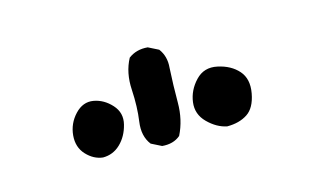

<svg xmlns="http://www.w3.org/2000/svg" viewBox="-40 -907 580 356"><g transform="rotate(-15 250.0 -729.0)"><path d="M236.3 -636.7 216.8 -646.5Q203.1 -664.1 207 -691.4Q210.9 -718.8 209 -752Q207 -785.2 220.7 -810.5Q236.3 -822.3 257.8 -820.3L277.3 -810.5Q289.1 -794.9 287.1 -773.4Q285.2 -740.2 285.2 -707Q285.2 -673.8 271.5 -646.5Q257.8 -634.8 236.3 -636.7ZM362.3 -640.6Q342.8 -644.5 326.2 -661.1Q309.6 -677.7 312.5 -700.2Q315.4 -722.7 332 -740.2Q348.6 -757.8 373.5 -752.4Q398.4 -747.1 412.6 -731Q426.8 -714.8 421.9 -688Q417 -661.1 401.4 -650.9Q385.7 -640.6 362.3 -640.6ZM125 -644.5Q107.4 -646.5 93.8 -661.1Q80.1 -675.8 82 -698.2Q84 -720.7 99.6 -737.3Q115.2 -753.9 134.8 -750.5Q154.3 -747.1 168.9 -731Q183.6 -714.8 178.2 -693.4Q172.9 -671.9 158.7 -658.2Q144.5 -644.5 125 -644.5Z"/></g></svg>

Font: JasonHandwriting4
Style: Regular
Weight: 400
Version: Version 1.01.21